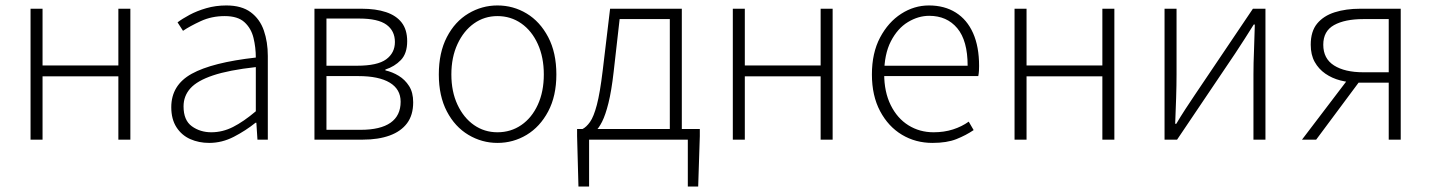

<svg xmlns="http://www.w3.org/2000/svg" viewBox="-20 -512 5249 704"><path d="M92 0V-480H136V-272H414V-480H458V0H414V-232H136V0Z M747 12Q709 12 677.5 -2Q646 -16 627 -45.5Q608 -75 608 -119Q608 -200 683 -241.5Q758 -283 918 -301Q918 -338 909.5 -373Q901 -408 876.5 -430.5Q852 -453 804 -453Q756 -453 716 -434.5Q676 -416 651 -399L631 -430Q648 -443 675 -457.5Q702 -472 736.5 -482Q771 -492 810 -492Q866 -492 899.5 -467Q933 -442 947.5 -400Q962 -358 962 -307V0H924L920 -62H917Q881 -33 837.5 -10.5Q794 12 747 12ZM755 -27Q796 -27 834.5 -46.5Q873 -66 918 -104V-266Q819 -255 761 -235.5Q703 -216 678 -188Q653 -160 653 -122Q653 -71 683.5 -49Q714 -27 755 -27Z M1133 0V-480H1306Q1358 -480 1395.5 -467.5Q1433 -455 1453 -429Q1473 -403 1473 -361Q1473 -316 1450 -292Q1427 -268 1393 -257V-254Q1419 -248 1442 -234Q1465 -220 1480 -196.5Q1495 -173 1495 -137Q1495 -90 1472.5 -60Q1450 -30 1408.5 -15Q1367 0 1311 0ZM1177 -271H1289Q1364 -271 1396 -294.5Q1428 -318 1428 -358Q1428 -399 1397 -421.5Q1366 -444 1297 -444H1177ZM1177 -36H1302Q1375 -36 1412 -62Q1449 -88 1449 -139Q1449 -185 1409 -209Q1369 -233 1294 -233H1177Z M1804 12Q1747 12 1697.5 -17.5Q1648 -47 1618.5 -103.5Q1589 -160 1589 -239Q1589 -319 1618.5 -376Q1648 -433 1697.5 -462.5Q1747 -492 1804 -492Q1862 -492 1911 -462.5Q1960 -433 1990 -376Q2020 -319 2020 -239Q2020 -160 1990 -103.5Q1960 -47 1911 -17.5Q1862 12 1804 12ZM1804 -27Q1853 -27 1891.5 -53.5Q1930 -80 1952 -128Q1974 -176 1974 -239Q1974 -302 1952 -350.5Q1930 -399 1891.5 -426Q1853 -453 1804 -453Q1756 -453 1718 -426Q1680 -399 1657.5 -350.5Q1635 -302 1635 -239Q1635 -176 1657.5 -128Q1680 -80 1718 -53.5Q1756 -27 1804 -27Z M2140 0V172H2101L2096 -13V-39H2546V-13L2540 172H2502V0ZM2436 -14V-442H2252L2230 -248Q2222 -178 2211 -134Q2200 -90 2187.5 -65.5Q2175 -41 2162 -29.5Q2149 -18 2138 -12L2116 -39Q2130 -46 2143.5 -65Q2157 -84 2168.5 -127.5Q2180 -171 2190 -254L2217 -480H2480V-14Z M2667 0V-480H2711V-272H2989V-480H3033V0H2989V-232H2711V0Z M3399 12Q3337 12 3287 -18Q3237 -48 3207 -104.5Q3177 -161 3177 -239Q3177 -318 3207 -374.5Q3237 -431 3284.5 -461.5Q3332 -492 3386 -492Q3443 -492 3484.5 -466Q3526 -440 3548 -390.5Q3570 -341 3570 -270Q3570 -262 3569.5 -252.5Q3569 -243 3567 -233H3204V-271H3528Q3528 -363 3490 -408.5Q3452 -454 3387 -454Q3347 -454 3309 -431Q3271 -408 3246.5 -360.5Q3222 -313 3222 -241Q3222 -175 3246 -126.5Q3270 -78 3311 -52.5Q3352 -27 3403 -27Q3442 -27 3474.5 -37.5Q3507 -48 3532 -66L3550 -35Q3522 -16 3487 -2Q3452 12 3399 12Z M3700 0V-480H3744V-272H4022V-480H4066V0H4022V-232H3744V0Z M4250 0V-480H4294V-240Q4294 -200 4292.5 -153.5Q4291 -107 4289 -58H4293Q4307 -82 4326.5 -112Q4346 -142 4361 -164L4574 -480H4620V0H4576V-240Q4576 -280 4578 -326.5Q4580 -373 4581 -422H4577Q4563 -399 4543.5 -369Q4524 -339 4509 -316L4296 0Z M5072 0V-209H4962Q4926 -209 4895 -217Q4864 -225 4839.5 -242Q4815 -259 4800.5 -285Q4786 -311 4786 -348Q4786 -397 4809.5 -425.5Q4833 -454 4874 -467Q4915 -480 4968 -480H5116V0ZM4979 -247H5072V-442H4979Q4911 -442 4871.5 -420Q4832 -398 4832 -348Q4832 -297 4871.5 -272Q4911 -247 4979 -247ZM4754 0 4929 -230 4966 -215 4806 0Z"/></svg>

Font: Source Sans 3 Light
Style: Regular
Weight: 300
Designer: Paul D. Hunt
Foundry: Adobe
Version: Version 3.052;hotconv 1.1.0;makeotfexe 2.6.0